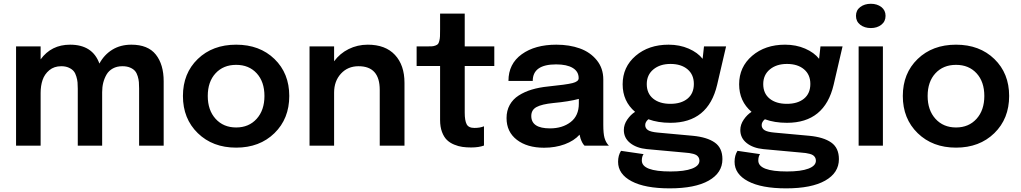

<svg xmlns="http://www.w3.org/2000/svg" viewBox="-20 -779 5460 1027"><path d="M65.9 0V-530.8H197.3V-461.4Q254.4 -540 355 -540Q475.1 -540 511.7 -439Q537.1 -486.3 580.8 -513.2Q624.5 -540 682.6 -540Q771.5 -540 813.5 -487.1Q855.5 -434.1 855.5 -344.2V0H724.1V-305.7Q724.1 -325.7 722.9 -339.8Q721.7 -354 716.6 -371.3Q711.4 -388.7 702.1 -399.4Q692.9 -410.2 675.8 -417.5Q658.7 -424.8 634.8 -424.8Q605.5 -424.8 583.7 -412.8Q562 -400.9 550 -380.4Q538.1 -359.9 532.2 -336.4Q526.4 -313 526.4 -286.1V0H396V-304.7Q396 -323.7 394.8 -337.9Q393.6 -352.1 388.4 -369.6Q383.3 -387.2 374.3 -398.2Q365.2 -409.2 348.1 -417Q331.1 -424.8 307.6 -424.8Q269.5 -424.8 243.9 -403.6Q218.3 -382.3 207.8 -351.3Q197.3 -320.3 197.3 -281.7V0Z M958.5 -265.6Q958.5 -386.7 1037.8 -463.4Q1117.2 -540 1243.2 -540Q1369.1 -540 1448.2 -463.4Q1527.3 -386.7 1527.3 -265.6Q1527.3 -144 1448 -66.7Q1368.7 10.7 1243.2 10.7Q1117.7 10.7 1038.1 -66.7Q958.5 -144 958.5 -265.6ZM1133.3 -143.3Q1175.3 -97.2 1243.2 -97.2Q1311 -97.2 1352.8 -143.3Q1394.5 -189.5 1394.5 -265.6Q1394.5 -341.8 1353 -387Q1311.5 -432.1 1243.2 -432.1Q1174.8 -432.1 1133.1 -387Q1091.3 -341.8 1091.3 -265.6Q1091.3 -189.5 1133.3 -143.3Z M1635.7 0V-530.8H1767.1V-451.2Q1797.9 -493.2 1845 -516.6Q1892.1 -540 1947.3 -540Q2041.5 -540 2092.5 -485.4Q2143.6 -430.7 2143.6 -335.9V0H2011.2V-298.3Q2011.2 -424.8 1897.9 -424.8Q1840.3 -424.8 1803.7 -385Q1767.1 -345.2 1767.1 -283.7V0Z M2500.5 9.8Q2475.1 9.8 2453.6 6.8Q2432.1 3.9 2409.2 -5.6Q2386.2 -15.1 2370.4 -30.5Q2354.5 -45.9 2344.2 -73.2Q2334 -100.6 2334 -136.7V-425.8H2208.5V-530.8H2259.3Q2278.8 -530.8 2289.1 -531.2Q2299.3 -531.7 2309.1 -535.4Q2318.8 -539.1 2322.8 -543.7Q2326.7 -548.3 2329.8 -560.1Q2333 -571.8 2333.5 -585Q2334 -598.1 2334 -621.6V-706.1H2465.8V-530.8H2624V-425.8H2465.8V-176.3Q2465.8 -134.3 2476.1 -114.5Q2486.3 -94.7 2517.6 -94.7Q2547.9 -94.7 2568.8 -103.5V-0.5Q2541 9.8 2500.5 9.8Z M2890.1 11.2Q2799.8 11.2 2744.6 -31.2Q2689.5 -73.7 2689.5 -147.5Q2689.5 -187 2706.5 -217.8Q2723.6 -248.5 2754.6 -268.3Q2785.6 -288.1 2824.5 -299.8Q2863.3 -311.5 2911.6 -316.4Q3008.8 -326.2 3042 -334.5Q3075.2 -342.8 3075.2 -360.4V-361.3Q3075.2 -396.5 3043.7 -415.5Q3012.2 -434.6 2954.6 -434.6Q2829.6 -434.6 2829.6 -346.2H2699.7Q2699.7 -437.5 2770.8 -488.8Q2841.8 -540 2955.6 -540Q3025.9 -540 3081.5 -520Q3137.2 -500 3172.1 -457Q3207 -414.1 3207 -354V-111.8Q3207 -64.9 3213.4 -42Q3220.7 -16.1 3236.8 0H3106.4Q3094.2 -12.2 3085.4 -37.6Q3083 -44.9 3080.1 -58.6Q3050.8 -25.9 3000.7 -7.3Q2950.7 11.2 2890.1 11.2ZM2921.9 -92.3Q2988.3 -92.3 3032.2 -126Q3076.2 -159.7 3076.2 -225.1V-250Q3023.9 -235.8 2939.9 -228Q2877.9 -221.7 2849.9 -206.5Q2821.8 -191.4 2821.8 -158.7Q2821.8 -92.3 2921.9 -92.3Z M3686 -52.7Q3762.2 -45.4 3803.2 -16.6Q3844.2 12.2 3844.2 72.3Q3844.2 145.5 3771 187Q3697.8 228.5 3562 228.5Q3430.2 228.5 3358.2 190.4Q3286.1 152.3 3286.1 86.4Q3286.1 52.2 3301.8 27.8L3422.4 45.4Q3413.1 58.1 3413.1 79.6Q3413.1 138.2 3566.4 138.2Q3641.1 138.2 3681.2 123Q3721.2 107.9 3721.2 80.6Q3721.2 70.3 3716.8 63Q3712.4 55.7 3705.8 51.3Q3699.2 46.9 3688 43.9Q3676.8 41 3666.7 39.6Q3656.7 38.1 3641.6 37.1L3439.9 18.6Q3384.8 13.2 3350.8 -13.9Q3316.9 -41 3316.9 -83.5Q3316.9 -112.8 3335.2 -139.4Q3353.5 -166 3377 -180.7Q3310.5 -237.3 3310.5 -328.1Q3310.5 -420.9 3380.1 -480.5Q3449.7 -540 3556.2 -540Q3615.2 -540 3663.6 -519Q3711.9 -498 3738.3 -464.4L3745.6 -530.8H3863.8L3815.9 -325.2Q3768.1 -122.1 3566.4 -122.1Q3499.5 -122.1 3448.2 -141.1Q3431.2 -127 3431.2 -109.9Q3431.2 -92.8 3446 -83Q3460.9 -73.2 3499 -69.8ZM3691.4 -330.1Q3691.4 -379.9 3657.5 -408.4Q3623.5 -437 3566.4 -437Q3510.3 -437 3474.9 -407.7Q3439.5 -378.4 3439.5 -329.1Q3439.5 -279.3 3473.6 -251.5Q3507.8 -223.6 3565.9 -223.6Q3624 -223.6 3657.7 -251.5Q3691.4 -279.3 3691.4 -330.1Z M4309.1 -52.7Q4385.3 -45.4 4426.3 -16.6Q4467.3 12.2 4467.3 72.3Q4467.3 145.5 4394 187Q4320.8 228.5 4185.1 228.5Q4053.2 228.5 3981.2 190.4Q3909.2 152.3 3909.2 86.4Q3909.2 52.2 3924.8 27.8L4045.4 45.4Q4036.1 58.1 4036.1 79.6Q4036.1 138.2 4189.5 138.2Q4264.2 138.2 4304.2 123Q4344.2 107.9 4344.2 80.6Q4344.2 70.3 4339.8 63Q4335.4 55.7 4328.9 51.3Q4322.3 46.9 4311 43.9Q4299.8 41 4289.8 39.6Q4279.8 38.1 4264.6 37.1L4063 18.6Q4007.8 13.2 3973.9 -13.9Q3939.9 -41 3939.9 -83.5Q3939.9 -112.8 3958.3 -139.4Q3976.6 -166 4000 -180.7Q3933.6 -237.3 3933.6 -328.1Q3933.6 -420.9 4003.2 -480.5Q4072.8 -540 4179.2 -540Q4238.3 -540 4286.6 -519Q4335 -498 4361.3 -464.4L4368.7 -530.8H4486.8L4439 -325.2Q4391.1 -122.1 4189.5 -122.1Q4122.6 -122.1 4071.3 -141.1Q4054.2 -127 4054.2 -109.9Q4054.2 -92.8 4069.1 -83Q4084 -73.2 4122.1 -69.8ZM4314.5 -330.1Q4314.5 -379.9 4280.5 -408.4Q4246.6 -437 4189.5 -437Q4133.3 -437 4097.9 -407.7Q4062.5 -378.4 4062.5 -329.1Q4062.5 -279.3 4096.7 -251.5Q4130.9 -223.6 4189 -223.6Q4247.1 -223.6 4280.8 -251.5Q4314.5 -279.3 4314.5 -330.1Z M4638.2 -628.9Q4604.5 -628.9 4581.5 -646.5Q4558.6 -664.1 4558.6 -694.3Q4558.6 -724.1 4581.5 -741.5Q4604.5 -758.8 4638.2 -758.8Q4671.4 -758.8 4694.1 -741.5Q4716.8 -724.1 4716.8 -694.3Q4716.8 -664.1 4694.1 -646.5Q4671.4 -628.9 4638.2 -628.9ZM4572.8 0V-530.8H4702.6V0Z M4809.1 -265.6Q4809.1 -386.7 4888.4 -463.4Q4967.8 -540 5093.8 -540Q5219.7 -540 5298.8 -463.4Q5377.9 -386.7 5377.9 -265.6Q5377.9 -144 5298.6 -66.7Q5219.2 10.7 5093.8 10.7Q4968.3 10.7 4888.7 -66.7Q4809.1 -144 4809.1 -265.6ZM4983.9 -143.3Q5025.9 -97.2 5093.8 -97.2Q5161.6 -97.2 5203.4 -143.3Q5245.1 -189.5 5245.1 -265.6Q5245.1 -341.8 5203.6 -387Q5162.1 -432.1 5093.8 -432.1Q5025.4 -432.1 4983.6 -387Q4941.9 -341.8 4941.9 -265.6Q4941.9 -189.5 4983.9 -143.3Z"/></svg>

Font: Epilogue SemiBold
Style: Regular
Weight: 600
Designer: Tyler Finck
Foundry: Etcetera Type Co
Version: Version 2.112